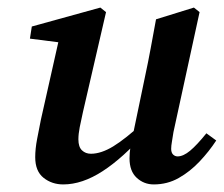

<svg xmlns="http://www.w3.org/2000/svg" viewBox="-20 -475 591 507"><path d="M147 12Q117 12 95 -5.5Q73 -23 73 -60Q73 -82 78 -108Q83 -134 88 -159L139 -386L153 -361L59 -373L64 -405L245 -455L260 -443L199 -179Q194 -157 190.5 -139Q187 -121 187 -107Q187 -87 196.5 -78Q206 -69 220 -69Q247 -69 279 -88.5Q311 -108 359 -152L363 -124Q305 -58 251 -23Q197 12 147 12ZM386 12Q360 12 341 -5.5Q322 -23 322 -57Q322 -72 324.5 -87Q327 -102 332 -124L363 -273Q371 -310 378 -348Q385 -386 392 -424L492 -455L507 -443L438 -126Q436 -112 434 -101Q432 -90 432 -82Q432 -72 437 -67Q442 -62 449 -62Q464 -62 482 -77Q500 -92 525 -123L551 -104Q532 -75 507 -48.5Q482 -22 452 -5Q422 12 386 12Z"/></svg>

Font: Lisu Bosa Black
Style: Italic
Weight: 900
Italic angle: -19°
Designer: David Morse, Annie Olsen, Victor Gaultney, Frank Grießhammer (Latin)
Foundry: SIL International
Version: Version 2.000